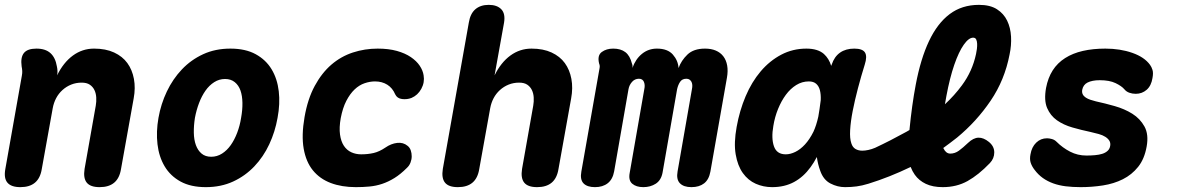

<svg xmlns="http://www.w3.org/2000/svg" viewBox="-29 -760 4849 790"><path d="M121 -560Q158 -560 178.5 -541.5Q199 -523 205 -487Q207 -478 207.5 -468.5Q208 -459 206 -450Q232 -503 271 -531.5Q310 -560 358 -560Q406 -560 440.5 -544Q475 -528 495 -500.5Q515 -473 522 -435.5Q529 -398 521 -355L469 -65Q463 -27 441 -8.5Q419 10 381 10Q343 10 328 -8.5Q313 -27 319 -65L365 -325Q368 -342 367 -359Q366 -376 359.5 -389.5Q353 -403 340.5 -411.5Q328 -420 307 -420Q284 -420 264 -412Q244 -404 228 -389.5Q212 -375 202 -356Q192 -337 188 -315L143 -65Q137 -27 115 -8.5Q93 10 55 10Q17 10 1.5 -8.5Q-14 -27 -7 -65L61 -449Q63 -459 62.5 -468Q62 -477 60 -487Q55 -524 69.5 -542Q84 -560 121 -560Z M818 10Q756 10 714 -13Q672 -36 648.5 -75.5Q625 -115 619 -166.5Q613 -218 623 -275Q633 -332 657.5 -383.5Q682 -435 719.5 -474.5Q757 -514 807 -537Q857 -560 919 -560Q981 -560 1023 -537Q1065 -514 1088.5 -475Q1112 -436 1118 -384.5Q1124 -333 1113 -275Q1103 -218 1079 -166.5Q1055 -115 1017.5 -75.5Q980 -36 930 -13Q880 10 818 10ZM840 -115Q864 -115 884.5 -128Q905 -141 920.5 -163Q936 -185 947 -214Q958 -243 963 -275Q969 -308 968.5 -337Q968 -366 960.5 -387.5Q953 -409 937 -422Q921 -435 897 -435Q873 -435 852.5 -422Q832 -409 816.5 -387Q801 -365 790 -336Q779 -307 773 -275Q768 -243 768.5 -214Q769 -185 777 -163Q785 -141 800.5 -128Q816 -115 840 -115Z M1224 -278Q1237 -353 1266 -406.5Q1295 -460 1334.5 -494Q1374 -528 1423 -544Q1472 -560 1525 -560Q1570 -560 1604 -550.5Q1638 -541 1661.5 -525Q1685 -509 1698 -489.5Q1711 -470 1714 -450Q1719 -421 1704.5 -394.5Q1690 -368 1664 -357Q1646 -350 1625.5 -352.5Q1605 -355 1597 -372Q1586 -398 1564.5 -411.5Q1543 -425 1514 -425Q1493 -425 1471 -417.5Q1449 -410 1430 -392Q1411 -374 1396 -345Q1381 -316 1373 -274Q1366 -235 1370 -206.5Q1374 -178 1386 -160Q1398 -142 1416.5 -133.5Q1435 -125 1457 -125Q1485 -125 1508.5 -130.5Q1532 -136 1557 -153Q1580 -169 1605 -172Q1630 -175 1648 -160Q1657 -153 1661 -141.5Q1665 -130 1665 -117Q1665 -104 1660 -91Q1655 -78 1645 -69Q1619 -43 1594 -27.5Q1569 -12 1543.5 -3.5Q1518 5 1491 7.5Q1464 10 1435 10Q1377 10 1332 -7Q1287 -24 1258.5 -59Q1230 -94 1220.5 -148.5Q1211 -203 1224 -278Z M1943 -65Q1937 -27 1915 -8.5Q1893 10 1855 10Q1817 10 1802 -8.5Q1787 -27 1793 -65L1900 -667Q1906 -704 1927 -722Q1948 -740 1982 -740Q2016 -740 2033.5 -722Q2051 -704 2045 -667L2006 -450Q2032 -503 2071 -531.5Q2110 -560 2158 -560Q2206 -560 2240.5 -544Q2275 -528 2295 -500.5Q2315 -473 2322 -435.5Q2329 -398 2321 -355L2269 -65Q2263 -27 2241 -8.5Q2219 10 2181 10Q2143 10 2128 -8.5Q2113 -27 2119 -65L2165 -325Q2168 -342 2167 -359Q2166 -376 2159.5 -389.5Q2153 -403 2140.5 -411.5Q2128 -420 2107 -420Q2084 -420 2064 -412Q2044 -404 2028 -389.5Q2012 -375 2002 -356Q1992 -337 1988 -315Z M2419 10Q2387 10 2372 -5.5Q2357 -21 2363 -54L2438 -480Q2439 -485 2438.5 -489.5Q2438 -494 2436 -499Q2428 -532 2447 -546Q2466 -560 2494 -560Q2525 -560 2544 -545.5Q2563 -531 2571 -499Q2573 -494 2573.5 -489.5Q2574 -485 2573 -480Q2586 -517 2612.5 -538.5Q2639 -560 2674 -560Q2718 -560 2739.5 -535.5Q2761 -511 2763 -480Q2774 -511 2799.5 -535.5Q2825 -560 2872 -560Q2897 -560 2916 -552Q2935 -544 2947 -528.5Q2959 -513 2963 -490.5Q2967 -468 2962 -440L2894 -54Q2888 -21 2868 -5.5Q2848 10 2816 10Q2784 10 2768.5 -6Q2753 -22 2759 -55L2818 -393Q2820 -402 2819.5 -410Q2819 -418 2816 -423.5Q2813 -429 2808 -432.5Q2803 -436 2795 -436Q2778 -436 2769.5 -423.5Q2761 -411 2757 -393L2697 -49Q2691 -18 2669 -4Q2647 10 2618 10Q2589 10 2572.5 -4Q2556 -18 2562 -49L2622 -393Q2624 -402 2623.5 -409.5Q2623 -417 2620.5 -423Q2618 -429 2613 -432.5Q2608 -436 2600 -436Q2583 -436 2571.5 -423Q2560 -410 2557 -393L2498 -55Q2492 -22 2471.5 -6Q2451 10 2419 10Z M3850 10Q3809 10 3780.5 -3.5Q3752 -17 3735 -41Q3725 -55 3718 -73Q3631 -31 3544 -4Q3518 4 3495.5 7Q3473 10 3448 10Q3417 10 3388 -5Q3359 -20 3346 -57Q3336 -84 3332 -114Q3320 -91 3306 -72Q3277 -32 3238 -11Q3199 10 3148 10Q3112 10 3080.5 -4Q3049 -18 3027.5 -48Q3006 -78 2998 -125Q2990 -172 3002 -238Q3014 -305 3039 -364Q3064 -423 3101 -466.5Q3138 -510 3185.5 -535Q3233 -560 3289 -560Q3336 -560 3361 -538Q3382 -519 3391 -489Q3392 -491 3393 -494Q3404 -527 3427.5 -543.5Q3451 -560 3486 -560Q3520 -560 3530 -544Q3540 -528 3529 -494Q3514 -446 3501 -396.5Q3488 -347 3479.5 -303.5Q3471 -260 3469 -225Q3467 -190 3474 -170Q3479 -154 3491 -147Q3503 -140 3519 -140Q3530 -140 3544 -143Q3558 -146 3572 -152Q3634 -181 3701 -218Q3707 -221 3713 -225Q3723 -328 3739 -412Q3759 -518 3793.5 -591Q3828 -664 3878.5 -702Q3929 -740 3999 -740Q4045 -740 4073 -722Q4101 -704 4115 -675Q4129 -646 4131 -609.5Q4133 -573 4125 -536Q4105 -431 4047 -345.5Q3989 -260 3909 -194Q3881 -172 3852 -151Q3853 -150 3854 -148Q3858 -139 3865 -133.5Q3872 -128 3881 -128Q3900 -128 3916.5 -140Q3933 -152 3954 -172Q3976 -193 3997 -193.5Q4018 -194 4040 -176Q4062 -158 4062 -133Q4062 -108 4044 -89Q3997 -40 3952 -15Q3907 10 3850 10ZM3204 -125Q3223 -125 3243.5 -135Q3264 -145 3283 -165.5Q3302 -186 3318 -218Q3330 -244 3338 -280Q3341 -295 3343 -311Q3346 -331 3348 -348Q3349 -372 3344.5 -389Q3340 -406 3329 -415.5Q3318 -425 3299 -425Q3271 -425 3247 -410Q3223 -395 3204.5 -370Q3186 -345 3172.5 -312Q3159 -279 3153 -242Q3144 -191 3155.5 -158Q3167 -125 3204 -125ZM3859 -331Q3898 -367 3929 -409Q3972 -467 3987 -538Q3989 -547 3990.5 -558.5Q3992 -570 3991.5 -580.5Q3991 -591 3987.5 -598Q3984 -605 3975 -605Q3957 -605 3936.5 -576Q3916 -547 3897.5 -493.5Q3879 -440 3865 -365Z M4418 10Q4384 10 4356 6.5Q4328 3 4304.5 -5.5Q4281 -14 4262 -27.5Q4243 -41 4228 -61Q4217 -75 4212 -90Q4207 -105 4211 -125Q4216 -155 4234.5 -173Q4253 -191 4279 -191Q4288 -191 4299 -188Q4310 -185 4318 -177Q4343 -152 4374 -136Q4405 -120 4441 -120Q4459 -120 4476 -121.5Q4493 -123 4506 -127Q4519 -131 4528 -139Q4537 -147 4539 -160Q4541 -172 4535.5 -181Q4530 -190 4519 -197Q4508 -204 4492 -208.5Q4476 -213 4458 -217Q4420 -225 4383.5 -235.5Q4347 -246 4320 -265Q4293 -284 4279.5 -315.5Q4266 -347 4275 -398Q4283 -440 4302.5 -470.5Q4322 -501 4353.5 -521Q4385 -541 4426.5 -550.5Q4468 -560 4519 -560Q4580 -560 4630 -542.5Q4680 -525 4703 -493Q4709 -485 4713 -472.5Q4717 -460 4713 -439Q4708 -407 4689 -390.5Q4670 -374 4644 -374Q4630 -374 4617.5 -378.5Q4605 -383 4597 -393Q4586 -406 4561 -418Q4536 -430 4496 -430Q4480 -430 4467.5 -427.5Q4455 -425 4446 -420.5Q4437 -416 4431.5 -408.5Q4426 -401 4424 -391Q4422 -380 4426 -372Q4430 -364 4438.5 -358.5Q4447 -353 4457.5 -349.5Q4468 -346 4480 -343Q4517 -335 4557.5 -323.5Q4598 -312 4630 -292Q4662 -272 4680 -239.5Q4698 -207 4689 -157Q4680 -106 4654 -73.5Q4628 -41 4591 -22.5Q4554 -4 4509 3Q4464 10 4418 10Z"/></svg>

Font: Maple Mono ExtraBold
Style: Italic
Weight: 800
Italic angle: -10°
Monospace: yes
Designer: subframe7536
Version: Version 7.200